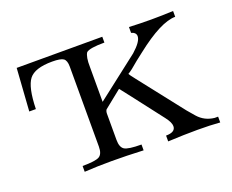

<svg xmlns="http://www.w3.org/2000/svg" viewBox="-79 -558 824 683"><g transform="rotate(-20 333.0 -216.0)"><path d="M215 -371Q215 -394 204.5 -401.5Q194 -409 162 -409Q96 -409 74 -380.5Q52 -352 50 -270H25L36 -431H360V-409Q304 -409 291 -398Q281 -383 282 -345V-213L443 -338Q479 -370 479 -390Q479 -404 461 -409V-431Q503 -429 544.5 -429Q586 -429 628 -431V-409Q573 -409 473 -330L446 -309Q415 -282 402 -275Q403 -272 421 -249L552 -82L576 -54Q600 -27 637 -23H650V-1Q614 -4 564.5 -4Q515 -4 453 -1V-23Q489 -23 489 -46Q489 -60 472 -82L385 -195Q355 -233 353 -236H352L286 -183Q282 -177 282 -168V-69Q282 -41 296 -32Q310 -23 360 -23V-1Q296 -4 240 -4Q184 -4 137 -1V-23Q186 -23 200.5 -31.5Q215 -40 215 -68Z"/></g></svg>

Font: cwTeXMing
Style: Medium
Weight: 500
Version: Version 1.17